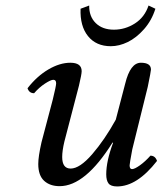

<svg xmlns="http://www.w3.org/2000/svg" viewBox="-20 -668 591 698"><path d="M391.1 -148.9 389.2 -149.9Q290 8.8 196.8 8.8Q161.6 8.8 140.4 -10.7Q119.1 -30.3 119.1 -71.8Q119.1 -99.1 130.9 -150.9L171.9 -306.2Q184.1 -356 184.1 -365.2Q184.1 -377.9 173.8 -377.9Q164.6 -377.9 143.3 -364Q122.1 -350.1 104 -329.1Q85.9 -329.1 80.1 -347.2Q114.3 -391.1 155.8 -415.5Q197.3 -439.9 235.8 -439.9Q276.9 -439.9 276.9 -409.2Q276.9 -398.4 267.1 -356.9L213.9 -152.8Q206.1 -119.6 206.1 -97.2Q206.1 -55.2 236.8 -55.2Q270 -55.2 315.2 -107.4Q360.4 -159.7 400.9 -232.9L435.1 -363.8Q453.6 -439.9 492.2 -439.9Q528.8 -439.9 528.8 -415Q528.8 -409.2 517.1 -352.1L460.9 -125Q451.2 -73.2 451.2 -66.9Q451.2 -53.2 460 -53.2Q469.2 -53.2 488.8 -67.1Q508.3 -81.1 526.9 -102.1Q544.4 -102.1 550.8 -83Q478.5 9.8 405.8 9.8Q382.8 9.8 374.5 -1.2Q366.2 -12.2 366.2 -34.2Q366.2 -82.5 391.1 -148.9ZM304.2 -647.9Q303.7 -607.9 328.1 -584Q352.5 -560.1 394 -560.1Q435.1 -560.1 470.5 -582.8Q505.9 -605.5 520 -647.9L544.9 -636.2Q531.7 -593.8 503.7 -562Q475.6 -530.3 444.3 -515.1Q413.1 -500 382.8 -500Q329.6 -500 300 -536.6Q270.5 -573.2 272.9 -636.2Z"/></svg>

Font: Common Serif News
Style: Italic
Weight: 450
Italic angle: -12°
Designer: Philipp H. Poll, Khaled Hosny
Foundry: Stefan Peev, Context Ltd.
Version: Version 1.026